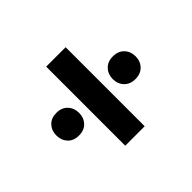

<svg xmlns="http://www.w3.org/2000/svg" viewBox="-111 -738 838 838"><g transform="rotate(45 308.0 -319.5)"><path d="M308 -423Q278 -423 258 -442Q238 -461 238 -493Q238 -526 258 -545Q278 -564 308 -564Q338 -564 358 -545Q378 -526 378 -493Q378 -461 358 -442Q338 -423 308 -423ZM238 -145Q238 -177 258 -196Q278 -215 308 -215Q338 -215 358 -196.5Q378 -178 378 -145Q378 -112 358 -93.5Q338 -75 308 -75Q278 -75 258 -93.5Q238 -112 238 -145ZM64 -376H552V-256H64Z"/></g></svg>

Font: Kufam ExtraBold
Style: Regular
Weight: 800
Designer: Wael Morcos, Artur Schmal
Foundry: Original Type
Version: Version 1.300; ttfautohint (v1.8.3)